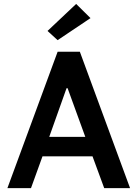

<svg xmlns="http://www.w3.org/2000/svg" viewBox="-20 -966 708 986"><path d="M327.1 -513.2H321.8L232.9 -263.2H418ZM18.1 0 275.9 -700.2H390.1L647.9 0H515.1L455.1 -163.1H198.2L139.2 0ZM444.8 -873 275.9 -759.8 224.1 -807.1 371.1 -945.8Z"/></svg>

Font: LT Hoop SemBd
Style: Regular
Weight: 600
Designer: Daniel Lyons
Foundry: LyonsType
Version: Version 1.000